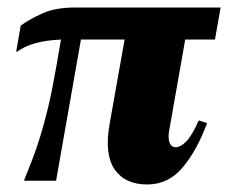

<svg xmlns="http://www.w3.org/2000/svg" viewBox="-20 -480 629 510"><path d="M45 -4Q57 -33 67 -59.5Q77 -86 87 -118Q97 -150 107.5 -193.5Q118 -237 129 -300L142 -375Q101 -373 73 -365Q45 -357 26 -343H23L35 -412Q60 -430 94 -445Q128 -460 178 -460H566L551 -375H472L429 -131Q426 -113 430.5 -101Q435 -89 447 -89Q460 -89 475 -104.5Q490 -120 508 -160L530 -153Q503 -80 465 -35Q427 10 371 10Q312 10 284.5 -30Q257 -70 271 -150L311 -375H195L129 0H44Z"/></svg>

Font: Spectral ExtraBold
Style: Italic
Weight: 800
Italic angle: -10°
Designer: Jean-Baptiste Levee
Foundry: Production Type
Version: Version 2.001